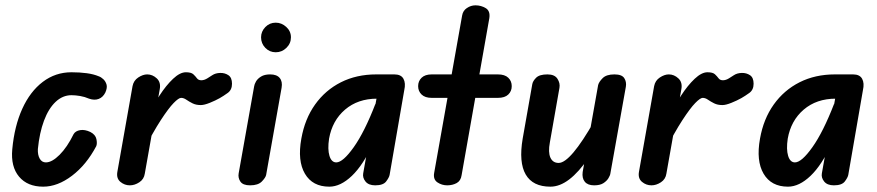

<svg xmlns="http://www.w3.org/2000/svg" viewBox="-20 -695 3289 720"><path d="M142 5Q83 5 51.5 -32.5Q20 -70 26 -135Q34 -222 63.5 -287Q93 -352 140.5 -388Q188 -424 248 -424Q279 -424 305 -420.5Q331 -417 350 -409Q359 -406 367.5 -398Q376 -390 379.5 -378Q383 -366 375 -348Q366 -330 350 -324Q334 -318 314 -325Q298 -332 280.5 -335Q263 -338 248 -338Q215 -338 188.5 -313Q162 -288 145 -242.5Q128 -197 122 -136Q121 -114 129 -100Q137 -86 152 -86Q175 -86 203.5 -114.5Q232 -143 256 -192Q263 -204 280.5 -207Q298 -210 319 -200Q338 -190 341.5 -173.5Q345 -157 341 -147Q304 -77 250 -36Q196 5 142 5Z M467 0Q447 0 431.5 -13Q416 -26 420 -50L477 -372Q481 -393 498.5 -404.5Q516 -416 532 -416Q552 -416 568 -401Q584 -386 579 -360L523 -44Q520 -23 502.5 -11.5Q485 0 467 0ZM515 -124 534 -256Q553 -298 578 -336.5Q603 -375 629 -399.5Q655 -424 677 -424Q697 -424 705 -416.5Q713 -409 718.5 -401.5Q724 -394 735 -394Q746 -394 758 -401.5Q770 -409 776 -413Q788 -421 805.5 -421.5Q823 -422 836.5 -413Q850 -404 850 -381Q850 -358 834 -346.5Q818 -335 804 -327Q788 -318 767 -309.5Q746 -301 733 -301Q715 -301 702 -307.5Q689 -314 679 -321Q669 -328 659 -328Q650 -328 631 -308.5Q612 -289 583 -244.5Q554 -200 515 -124Z M918 0Q891 0 881.5 -14Q872 -28 875 -45L933 -371Q934 -379 940 -389.5Q946 -400 959 -408Q972 -416 993 -416Q1018 -416 1029 -402.5Q1040 -389 1036 -366L978 -39Q976 -29 962 -14.5Q948 0 918 0ZM1014 -499Q991 -499 975 -515.5Q959 -532 959 -555Q959 -577 975 -593.5Q991 -610 1014 -610Q1036 -610 1053.5 -594Q1071 -578 1071 -555Q1071 -532 1054 -515.5Q1037 -499 1014 -499Z M1215 5Q1152 5 1123.5 -43.5Q1095 -92 1110 -175Q1123 -249 1161.5 -303Q1200 -357 1258.5 -386.5Q1317 -416 1391 -416H1428L1415 -325H1394Q1322 -325 1274 -284Q1226 -243 1214 -175Q1208 -135 1215.5 -110.5Q1223 -86 1241 -86Q1266 -86 1306.5 -143Q1347 -200 1388 -306L1379 -157Q1342 -76 1299.5 -35.5Q1257 5 1215 5ZM1387 0Q1362 0 1350.5 -14.5Q1339 -29 1342 -45L1408 -416H1459Q1484 -416 1493 -399.5Q1502 -383 1496 -357L1441 -39Q1439 -29 1428 -14.5Q1417 0 1387 0Z M1657 0Q1637 0 1620.5 -11Q1604 -22 1608 -46L1713 -637Q1716 -655 1731 -665Q1746 -675 1763 -675Q1784 -675 1801.5 -664.5Q1819 -654 1815 -627L1711 -38Q1708 -17 1692.5 -8.5Q1677 0 1657 0ZM1599 -328Q1574 -328 1561 -340.5Q1548 -353 1548 -372Q1548 -391 1561 -403.5Q1574 -416 1599 -416H1847Q1873 -416 1886 -403.5Q1899 -391 1899 -372Q1899 -353 1886 -340.5Q1873 -328 1847 -328Z M2044 5Q1978 5 1951.5 -40.5Q1925 -86 1940 -175L1976 -379Q1978 -391 1990.5 -403.5Q2003 -416 2033 -416Q2060 -416 2070.5 -399.5Q2081 -383 2078 -366L2042 -161Q2035 -124 2044 -104Q2053 -84 2075 -84Q2097 -84 2130.5 -123.5Q2164 -163 2209 -242L2188 -104Q2150 -49 2114.5 -22Q2079 5 2044 5ZM2208 0Q2184 0 2173 -13.5Q2162 -27 2165 -50L2223 -376Q2226 -388 2240 -402Q2254 -416 2284 -416Q2312 -416 2321 -402Q2330 -388 2327 -370L2269 -45Q2268 -37 2261.5 -26.5Q2255 -16 2242.5 -8Q2230 0 2208 0Z M2423 0Q2403 0 2387.5 -13Q2372 -26 2376 -50L2433 -372Q2437 -393 2454.5 -404.5Q2472 -416 2488 -416Q2508 -416 2524 -401Q2540 -386 2535 -360L2479 -44Q2476 -23 2458.5 -11.5Q2441 0 2423 0ZM2471 -124 2490 -256Q2509 -298 2534 -336.5Q2559 -375 2585 -399.5Q2611 -424 2633 -424Q2653 -424 2661 -416.5Q2669 -409 2674.5 -401.5Q2680 -394 2691 -394Q2702 -394 2714 -401.5Q2726 -409 2732 -413Q2744 -421 2761.5 -421.5Q2779 -422 2792.5 -413Q2806 -404 2806 -381Q2806 -358 2790 -346.5Q2774 -335 2760 -327Q2744 -318 2723 -309.5Q2702 -301 2689 -301Q2671 -301 2658 -307.5Q2645 -314 2635 -321Q2625 -328 2615 -328Q2606 -328 2587 -308.5Q2568 -289 2539 -244.5Q2510 -200 2471 -124Z M2935 5Q2872 5 2843.5 -43.5Q2815 -92 2830 -175Q2843 -249 2881.5 -303Q2920 -357 2978.5 -386.5Q3037 -416 3111 -416H3148L3135 -325H3114Q3042 -325 2994 -284Q2946 -243 2934 -175Q2928 -135 2935.5 -110.5Q2943 -86 2961 -86Q2986 -86 3026.5 -143Q3067 -200 3108 -306L3099 -157Q3062 -76 3019.5 -35.5Q2977 5 2935 5ZM3107 0Q3082 0 3070.5 -14.5Q3059 -29 3062 -45L3128 -416H3179Q3204 -416 3213 -399.5Q3222 -383 3216 -357L3161 -39Q3159 -29 3148 -14.5Q3137 0 3107 0Z"/></svg>

Font: Edu VIC WA NT Beginner SemiBold
Style: Regular
Weight: 600
Designer: Tina and Corey Anderson
Foundry: Google for Education
Version: Version 1.003